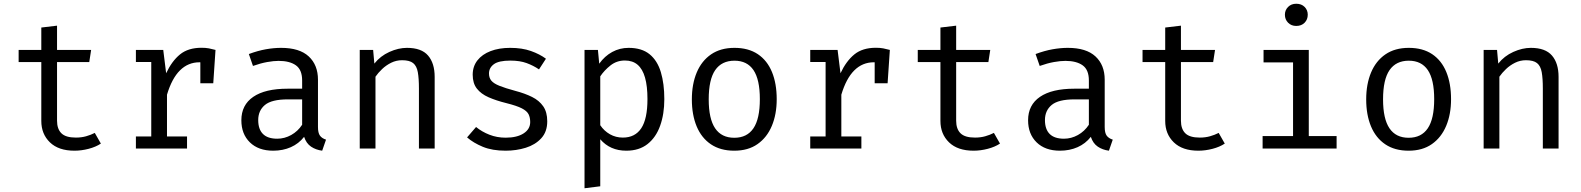

<svg xmlns="http://www.w3.org/2000/svg" viewBox="-20 -793 8440 1025"><path d="M518.5 -26.5Q491.5 -8.5 453 1.5Q414.5 11.5 377.5 11.5Q292.5 11.5 246.5 -33Q200.5 -77.5 200.5 -147.5V-461.5H79.5V-526.5H200.5V-646L284.5 -656V-526.5H466.5L456.5 -461.5H284.5V-148.5Q284.5 -104.5 307.8 -81.5Q331 -58.5 385 -58.5Q414.5 -58.5 439.5 -65.5Q464.5 -72.5 486 -83.5Z M705.5 0V-64.5H787.5V-462H705.5V-526.5H851.5L867 -402Q897.5 -467 941 -502.5Q984.5 -538 1056 -538Q1078 -538 1095.2 -534.8Q1112.5 -531.5 1130.5 -526.5L1106 -451.5Q1089.5 -456 1076 -458.2Q1062.5 -460.5 1045 -460.5Q984.5 -460.5 941 -417.5Q897.5 -374.5 871.5 -287.5V-64.5H978.5V0ZM1049.5 -348.5V-463L1058 -526.5H1130.5L1118.5 -348.5Z M1677.5 -115Q1677.5 -83.5 1688 -69Q1698.5 -54.5 1720.5 -47.5L1700 11.5Q1666 7 1640.5 -10.2Q1615 -27.5 1603.5 -62.5Q1575 -26 1532.5 -7.2Q1490 11.5 1438.5 11.5Q1359.5 11.5 1314 -33Q1268.5 -77.5 1268.5 -151Q1268.5 -232.5 1332 -276Q1395.5 -319.5 1515.5 -319.5H1593V-363.5Q1593 -420.5 1559.8 -444.2Q1526.5 -468 1467.5 -468Q1441.5 -468 1406.5 -461.8Q1371.5 -455.5 1330.5 -441L1308.5 -504.5Q1357 -522.5 1399.5 -530Q1442 -537.5 1480.5 -537.5Q1579 -537.5 1628.2 -491.8Q1677.5 -446 1677.5 -367.5ZM1460 -52.5Q1499 -52.5 1534.5 -72.2Q1570 -92 1593 -127V-262.5H1517Q1430 -262.5 1394.2 -232.5Q1358.5 -202.5 1358.5 -152Q1358.5 -103 1383.8 -77.8Q1409 -52.5 1460 -52.5Z M1900.5 0V-526.5H1972L1978.5 -453.5Q2010.5 -494 2058.8 -515.8Q2107 -537.5 2152.5 -537.5Q2230 -537.5 2265.2 -496.5Q2300.5 -455.5 2300.5 -382.5V0H2216.5V-320.5Q2216.5 -374.5 2210.5 -407.8Q2204.5 -441 2185.5 -456.2Q2166.5 -471.5 2126.5 -471.5Q2095.5 -471.5 2068.2 -458Q2041 -444.5 2019.8 -424.2Q1998.5 -404 1984.5 -383.5V0Z M2679.5 -58Q2740 -58 2775.2 -80.8Q2810.5 -103.5 2810.5 -141.5Q2810.5 -165.5 2801.8 -183Q2793 -200.5 2766 -214.5Q2739 -228.5 2683 -242.5Q2628.5 -256 2588.2 -273.8Q2548 -291.5 2525.8 -320Q2503.5 -348.5 2503.5 -394Q2503.5 -438.5 2528.8 -470.8Q2554 -503 2599 -520.2Q2644 -537.5 2703.5 -537.5Q2767 -537.5 2814.2 -520.8Q2861.5 -504 2894.5 -479.5L2857.5 -422.5Q2827.5 -443 2791.5 -456.2Q2755.5 -469.5 2704.5 -469.5Q2642.5 -469.5 2616.5 -450.2Q2590.5 -431 2590.5 -400.5Q2590.5 -377.5 2603.2 -362.2Q2616 -347 2646.5 -334.8Q2677 -322.5 2730.5 -308Q2782 -294.5 2820.2 -275.5Q2858.5 -256.5 2880 -225.5Q2901.5 -194.5 2901.5 -145.5Q2901.5 -89.5 2869.5 -54.8Q2837.5 -20 2786.8 -4.2Q2736 11.5 2679.5 11.5Q2608 11.5 2557.8 -9.2Q2507.5 -30 2473.5 -59.5L2521.5 -115Q2552.5 -89.5 2592.8 -73.8Q2633 -58 2679.5 -58Z M3336 -537.5Q3406 -537.5 3447.8 -503.5Q3489.5 -469.5 3508 -407.8Q3526.5 -346 3526.5 -263.5Q3526.5 -184 3504.2 -121.8Q3482 -59.5 3437 -24Q3392 11.5 3323.5 11.5Q3237 11.5 3184.5 -49.5V201.5L3100.5 212V-526.5H3172L3179 -453Q3208 -493.5 3248.2 -515.5Q3288.5 -537.5 3336 -537.5ZM3316 -470Q3272.5 -470 3239.2 -443.8Q3206 -417.5 3184.5 -385.5V-124.5Q3205 -94 3236.2 -76.2Q3267.5 -58.5 3305 -58.5Q3370.5 -58.5 3403.5 -108.5Q3436.5 -158.5 3436.5 -264Q3436.5 -333 3423.5 -378.8Q3410.5 -424.5 3384 -447.2Q3357.5 -470 3316 -470Z M3901 -537.5Q3975.5 -537.5 4025.8 -503.8Q4076 -470 4101.2 -408.5Q4126.5 -347 4126.5 -263.5Q4126.5 -183 4100.5 -121Q4074.5 -59 4024.2 -23.8Q3974 11.5 3900 11.5Q3826 11.5 3775.5 -22.5Q3725 -56.5 3699.2 -118.2Q3673.5 -180 3673.5 -262.5Q3673.5 -344 3699.5 -406Q3725.5 -468 3776.2 -502.8Q3827 -537.5 3901 -537.5ZM3901 -469Q3833 -469 3798.2 -418.8Q3763.5 -368.5 3763.5 -262.5Q3763.5 -158.5 3797.8 -108Q3832 -57.5 3900 -57.5Q3968 -57.5 4002.2 -108Q4036.5 -158.5 4036.5 -263.5Q4036.5 -368.5 4002.5 -418.8Q3968.5 -469 3901 -469Z M4305.5 0V-64.5H4387.5V-462H4305.5V-526.5H4451.5L4467 -402Q4497.5 -467 4541 -502.5Q4584.5 -538 4656 -538Q4678 -538 4695.2 -534.8Q4712.5 -531.5 4730.5 -526.5L4706 -451.5Q4689.5 -456 4676 -458.2Q4662.5 -460.5 4645 -460.5Q4584.5 -460.5 4541 -417.5Q4497.5 -374.5 4471.5 -287.5V-64.5H4578.5V0ZM4649.5 -348.5V-463L4658 -526.5H4730.5L4718.5 -348.5Z M5318.5 -26.5Q5291.5 -8.5 5253 1.5Q5214.5 11.5 5177.5 11.5Q5092.5 11.5 5046.5 -33Q5000.5 -77.5 5000.5 -147.5V-461.5H4879.5V-526.5H5000.5V-646L5084.5 -656V-526.5H5266.5L5256.5 -461.5H5084.5V-148.5Q5084.5 -104.5 5107.8 -81.5Q5131 -58.5 5185 -58.5Q5214.5 -58.5 5239.5 -65.5Q5264.5 -72.5 5286 -83.5Z M5877.5 -115Q5877.5 -83.5 5888 -69Q5898.5 -54.5 5920.5 -47.5L5900 11.5Q5866 7 5840.5 -10.2Q5815 -27.5 5803.5 -62.5Q5775 -26 5732.5 -7.2Q5690 11.5 5638.5 11.5Q5559.5 11.5 5514 -33Q5468.5 -77.5 5468.5 -151Q5468.5 -232.5 5532 -276Q5595.5 -319.5 5715.5 -319.5H5793V-363.5Q5793 -420.5 5759.8 -444.2Q5726.5 -468 5667.5 -468Q5641.5 -468 5606.5 -461.8Q5571.5 -455.5 5530.5 -441L5508.5 -504.5Q5557 -522.5 5599.5 -530Q5642 -537.5 5680.5 -537.5Q5779 -537.5 5828.2 -491.8Q5877.5 -446 5877.5 -367.5ZM5660 -52.5Q5699 -52.5 5734.5 -72.2Q5770 -92 5793 -127V-262.5H5717Q5630 -262.5 5594.2 -232.5Q5558.5 -202.5 5558.5 -152Q5558.5 -103 5583.8 -77.8Q5609 -52.5 5660 -52.5Z M6518.5 -26.5Q6491.5 -8.5 6453 1.5Q6414.5 11.5 6377.5 11.5Q6292.5 11.5 6246.5 -33Q6200.5 -77.5 6200.5 -147.5V-461.5H6079.5V-526.5H6200.5V-646L6284.5 -656V-526.5H6466.5L6456.5 -461.5H6284.5V-148.5Q6284.5 -104.5 6307.8 -81.5Q6331 -58.5 6385 -58.5Q6414.5 -58.5 6439.5 -65.5Q6464.5 -72.5 6486 -83.5Z M6967 -526.5V-66.5H7115.5V0H6720.5V-66.5H6883V-460H6725.5V-526.5ZM6900 -773Q6928 -773 6944.8 -756Q6961.5 -739 6961.5 -714.5Q6961.5 -689 6944.8 -671.8Q6928 -654.5 6900 -654.5Q6873.5 -654.5 6856.5 -671.8Q6839.5 -689 6839.5 -714.5Q6839.5 -739 6856.5 -756Q6873.5 -773 6900 -773Z M7501 -537.5Q7575.5 -537.5 7625.8 -503.8Q7676 -470 7701.2 -408.5Q7726.5 -347 7726.5 -263.5Q7726.5 -183 7700.5 -121Q7674.5 -59 7624.2 -23.8Q7574 11.5 7500 11.5Q7426 11.5 7375.5 -22.5Q7325 -56.5 7299.2 -118.2Q7273.5 -180 7273.5 -262.5Q7273.5 -344 7299.5 -406Q7325.5 -468 7376.2 -502.8Q7427 -537.5 7501 -537.5ZM7501 -469Q7433 -469 7398.2 -418.8Q7363.5 -368.5 7363.5 -262.5Q7363.5 -158.5 7397.8 -108Q7432 -57.5 7500 -57.5Q7568 -57.5 7602.2 -108Q7636.5 -158.5 7636.5 -263.5Q7636.5 -368.5 7602.5 -418.8Q7568.5 -469 7501 -469Z M7900.5 0V-526.5H7972L7978.5 -453.5Q8010.5 -494 8058.8 -515.8Q8107 -537.5 8152.5 -537.5Q8230 -537.5 8265.2 -496.5Q8300.5 -455.5 8300.5 -382.5V0H8216.5V-320.5Q8216.5 -374.5 8210.5 -407.8Q8204.5 -441 8185.5 -456.2Q8166.5 -471.5 8126.5 -471.5Q8095.5 -471.5 8068.2 -458Q8041 -444.5 8019.8 -424.2Q7998.5 -404 7984.5 -383.5V0Z"/></svg>

Font: Fira Code Light
Style: Regular
Weight: 400
Monospace: yes
Version: Version 5.002